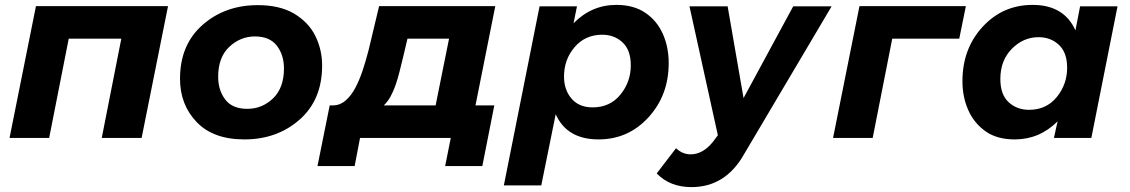

<svg xmlns="http://www.w3.org/2000/svg" viewBox="-20 -564 4621 785"><path d="M127 -539H667L559 0H396L476 -406H261L181 0H19Z M979 6Q852 6 784 -65Q716 -136 716 -242Q716 -381 808 -462Q900 -543 1034 -543Q1122 -543 1180.5 -509.5Q1241.5 -473.5 1269.2 -417.2Q1297 -361 1297 -296Q1297 -156 1205 -75Q1113 6 979 6ZM991 -119Q1052 -119 1096.5 -162Q1141 -205 1141 -284Q1141 -339 1112 -377Q1083 -415 1022 -415Q963 -415 917.5 -372.5Q872 -330 872 -250Q872 -195 901 -157Q930 -119 991 -119Z M1328 -133H1344Q1371 -134 1393 -153Q1415 -172 1432 -203.5Q1449 -235 1462.5 -275.5Q1476 -316 1487 -359L1530 -539H2005L1924 -133H2001L1952 115H1800L1823 0H1452L1430 115H1278ZM1816 -406H1646L1629 -334Q1621 -301 1613.5 -271Q1606 -241 1597 -215.5Q1588 -190 1576.5 -169Q1565 -148 1549 -133H1761Z M2193 194H2040L2186 -538H2339L2325 -469Q2399 -544 2500 -544Q2570.5 -544 2618 -512Q2665.5 -480 2689.8 -426Q2714 -372 2714 -306Q2714 -175 2631.5 -84.5Q2549 6 2427 6Q2298 6 2252 -97ZM2403 -125Q2474 -125 2516.5 -177Q2559 -229 2559 -297Q2559 -359 2525.5 -390.5Q2492 -422 2442 -422Q2373 -422 2329.5 -371.5Q2286 -321 2286 -251Q2286 -196.5 2316.8 -160.8Q2347.5 -125 2403 -125Z M2807 201Q2719 201 2665 145L2744 42Q2770 67 2804 67Q2853 67 2894 17L2915 -11L2799 -538H2955L3020 -163L3223 -538H3380L3023 65Q2947 201 2807 201Z M3494 -539H3929L3902 -406H3628L3548 0H3386Z M4129 6Q4057.5 6 4011 -26Q3962.5 -60 3938.8 -113.8Q3915 -167.5 3915 -232Q3915 -365 3997.5 -454.5Q4080 -544 4202 -544Q4330 -544 4377 -440L4396 -538H4549L4442 0H4289L4304 -68Q4230 6 4129 6ZM4187 -115Q4258 -115 4300.5 -167Q4343 -219 4343 -287Q4343 -349 4309.5 -380.5Q4276 -412 4226 -412Q4164 -412 4117 -364.5Q4070 -317 4070 -241Q4070 -177 4104 -146Q4138 -115 4187 -115Z"/></svg>

Font: Argentum Sans SemiBold
Style: Italic
Weight: 600
Italic angle: -11°
Designer: Julieta Ulanovsky (font), Cristiano Sobral (main changes and remaster)
Foundry: Julieta Ulanovsky (font), Cristiano Sobral (main changes and remaster)
Version: Version 2.007;June 15, 2022;FontCreator 14.0.0.2814 64-bit; 